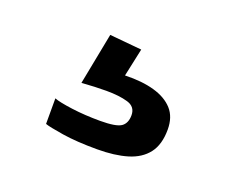

<svg xmlns="http://www.w3.org/2000/svg" viewBox="-52 -90 428 360"><g transform="rotate(20 162.5 90.0)"><path d="M278 115Q278 145 264.5 162.5Q251 180 226 187.5Q201 195 166 195Q125 195 96.5 190.5Q68 186 60 183V132Q70 136 96.5 139.5Q123 143 153 143Q185 143 195 136Q205 129 205 113Q205 96 188 91Q171 86 145 86Q133 86 122 86.5Q111 87 96 88L116 -15L180 -9L168 47Q202 46 226.5 53Q251 60 264.5 75Q278 90 278 115Z"/></g></svg>

Font: Blinker
Style: Regular
Weight: 400
Designer: Juergen Huber
Foundry: supertype
Version: 1.017